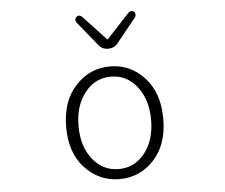

<svg xmlns="http://www.w3.org/2000/svg" viewBox="-56 -875 1111 950"><g transform="rotate(-5 500.0 -399.5)"><path d="M258.8 -265.6Q258.8 -394.5 329.1 -470.7Q399.4 -546.9 500.5 -546.9Q601.6 -546.9 671.4 -470.7Q741.2 -394.5 741.2 -265.6Q741.2 -137.7 671.4 -62.5Q601.6 12.7 500.5 12.7Q399.4 12.7 329.1 -62.5Q258.8 -137.7 258.8 -265.6ZM371.1 -101.1Q421.9 -37.1 500.5 -37.1Q579.1 -37.1 629.9 -101.1Q680.7 -165 680.7 -266.1Q680.7 -367.2 629.9 -431.6Q579.1 -496.1 500.5 -496.1Q421.9 -496.1 371.1 -431.6Q320.3 -367.2 320.3 -266.1Q320.3 -165 371.1 -101.1ZM453.1 -657.2 354.5 -778.3Q350.6 -784.2 350.6 -791Q350.6 -799.8 357.4 -805.7Q362.3 -810.5 370.1 -810.5Q370.1 -810.5 371.1 -810.5Q378.9 -809.6 383.8 -804.7L497.1 -683.6Q498 -681.6 500 -681.6Q502 -681.6 503.9 -683.6L616.2 -804.7Q622.1 -809.6 629.9 -810.5Q629.9 -810.5 630.9 -810.5Q637.7 -810.5 643.6 -805.7Q649.4 -799.8 649.4 -791Q649.4 -784.2 645.5 -778.3L547.9 -657.2Q529.3 -634.8 500 -634.8Q470.7 -634.8 453.1 -657.2Z"/></g></svg>

Font: Gen Jyuu Gothic L Monospace Light
Style: Regular
Weight: 300
Designer: [Source Han Sans]
Ryoko NISHIZUKA  (kana & ideographs); Paul D. Hunt (Latin, Greek & Cyrillic); Wenlong ZHANG  (bopomofo
Version: Version 1.002.20150607